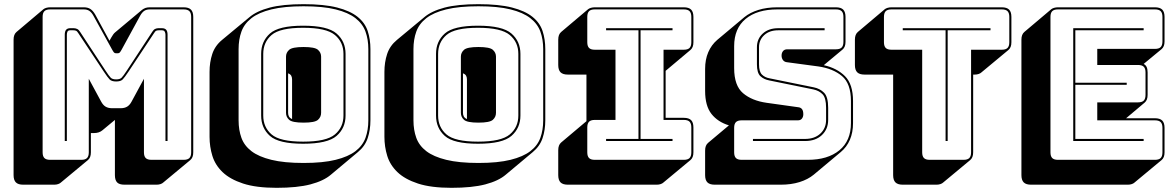

<svg xmlns="http://www.w3.org/2000/svg" viewBox="-20 -765 5618 919"><path d="M536 -385Q554 -385 562 -393Q570 -401 587 -427L709 -613Q715 -623 722.5 -626.5Q730 -630 738 -630H755Q769 -630 775.5 -622.5Q782 -615 782 -599V-90H772V-599Q772 -607 768.5 -613.5Q765 -620 755 -620H740Q733 -620 728 -618Q723 -616 717 -606L595 -422Q577 -395 567.5 -385Q558 -375 536 -375Q514 -375 504.5 -385Q495 -395 477 -422L355 -606Q349 -616 343.5 -618Q338 -620 331 -620H316Q306 -620 303 -613.5Q300 -607 300 -599V-90H290V-599Q290 -615 296.5 -622.5Q303 -630 316 -630H333Q341 -630 349 -626.5Q357 -623 363 -613L485 -427Q502 -401 510 -393Q518 -385 536 -385ZM369 0Q388 0 396.5 -8.5Q405 -17 405 -36V-388L464 -279Q473 -262 485.5 -254.5Q498 -247 517 -247H557Q576 -247 588.5 -254.5Q601 -262 610 -279L669 -388V-36Q669 -17 677.5 -8.5Q686 0 705 0H859Q878 0 886.5 -8.5Q895 -17 895 -36V-684Q895 -703 886.5 -711.5Q878 -720 859 -720H697Q681 -720 670.5 -713Q660 -706 651 -690L562 -527Q557 -518 553.5 -514Q550 -510 544 -510H535Q529 -510 525.5 -514Q522 -518 517 -527L427 -690Q418 -706 407.5 -713Q397 -720 381 -720H220Q201 -720 192.5 -711.5Q184 -703 184 -684V-36Q184 -17 192.5 -8.5Q201 0 220 0ZM401 1 271 109Q267 113 258.5 116Q250 119 240 119H91Q67 119 56 108Q45 97 45 73V-575Q45 -588 48.5 -597Q52 -606 59 -612L188 -721Q193 -725 201.5 -727.5Q210 -730 220 -730H381Q400 -730 412.5 -722Q425 -714 436 -695L504 -570L513 -586Q517 -593 521.5 -599.5Q526 -606 531 -610L660 -718Q668 -724 676.5 -727Q685 -730 697 -730H859Q883 -730 894 -719Q905 -708 905 -684V-36Q905 -23 901.5 -14Q898 -5 891 1L761 109Q757 113 748.5 116Q740 119 730 119H576Q551 119 540.5 108Q530 97 530 73V-191L471 -142Q463 -135 452.5 -131.5Q442 -128 428 -128H415V-36Q415 -23 411.5 -14Q408 -5 401 1Z M1564 71Q1529 101 1466 117.5Q1403 134 1304 134Q1206 134 1143.5 113.5Q1081 93 1045.5 59Q1010 25 996.5 -19Q983 -63 983 -110V-421Q983 -467 996 -506.5Q1009 -546 1043 -574L1173 -682Q1208 -712 1270.5 -728.5Q1333 -745 1433 -745Q1531 -745 1593.5 -729Q1656 -713 1691.5 -684.5Q1727 -656 1740 -616.5Q1753 -577 1753 -530V-189Q1753 -143 1740 -104Q1727 -65 1693 -37ZM1743 -189V-530Q1743 -576 1729.5 -613.5Q1716 -651 1681.5 -678Q1647 -705 1586.5 -720Q1526 -735 1433 -735Q1340 -735 1279 -720Q1218 -705 1183.5 -678Q1149 -651 1135.5 -613.5Q1122 -576 1122 -530V-189Q1122 -143 1135.5 -105.5Q1149 -68 1183.5 -41.5Q1218 -15 1279 0Q1340 15 1433 15Q1526 15 1586.5 0Q1647 -15 1681.5 -41.5Q1716 -68 1729.5 -105.5Q1743 -143 1743 -189ZM1634 -212Q1634 -152 1591 -114.5Q1548 -77 1431 -77Q1314 -77 1272 -114.5Q1230 -152 1230 -212V-507Q1230 -567 1272 -604.5Q1314 -642 1431 -642Q1548 -642 1591 -604.5Q1634 -567 1634 -507ZM1240 -212Q1240 -156 1280 -121.5Q1320 -87 1431 -87Q1542 -87 1583 -121.5Q1624 -156 1624 -212V-507Q1624 -563 1583 -597.5Q1542 -632 1431 -632Q1320 -632 1280 -597.5Q1240 -563 1240 -507ZM1349 -225V-494Q1349 -513 1364 -526.5Q1379 -540 1433 -540Q1487 -540 1502 -526.5Q1517 -513 1517 -494V-225Q1517 -205 1502 -191.5Q1487 -178 1433 -178Q1379 -178 1364 -191.5Q1349 -205 1349 -225ZM1359 -225Q1359 -215 1363 -207.5Q1367 -200 1378 -195V-385Q1378 -395 1374 -402.5Q1370 -410 1359 -414Z M2401 71Q2366 101 2303 117.5Q2240 134 2141 134Q2043 134 1980.5 113.5Q1918 93 1882.5 59Q1847 25 1833.5 -19Q1820 -63 1820 -110V-421Q1820 -467 1833 -506.5Q1846 -546 1880 -574L2010 -682Q2045 -712 2107.5 -728.5Q2170 -745 2270 -745Q2368 -745 2430.5 -729Q2493 -713 2528.5 -684.5Q2564 -656 2577 -616.5Q2590 -577 2590 -530V-189Q2590 -143 2577 -104Q2564 -65 2530 -37ZM2580 -189V-530Q2580 -576 2566.5 -613.5Q2553 -651 2518.5 -678Q2484 -705 2423.5 -720Q2363 -735 2270 -735Q2177 -735 2116 -720Q2055 -705 2020.5 -678Q1986 -651 1972.5 -613.5Q1959 -576 1959 -530V-189Q1959 -143 1972.5 -105.5Q1986 -68 2020.5 -41.5Q2055 -15 2116 0Q2177 15 2270 15Q2363 15 2423.5 0Q2484 -15 2518.5 -41.5Q2553 -68 2566.5 -105.5Q2580 -143 2580 -189ZM2471 -212Q2471 -152 2428 -114.5Q2385 -77 2268 -77Q2151 -77 2109 -114.5Q2067 -152 2067 -212V-507Q2067 -567 2109 -604.5Q2151 -642 2268 -642Q2385 -642 2428 -604.5Q2471 -567 2471 -507ZM2077 -212Q2077 -156 2117 -121.5Q2157 -87 2268 -87Q2379 -87 2420 -121.5Q2461 -156 2461 -212V-507Q2461 -563 2420 -597.5Q2379 -632 2268 -632Q2157 -632 2117 -597.5Q2077 -563 2077 -507ZM2186 -225V-494Q2186 -513 2201 -526.5Q2216 -540 2270 -540Q2324 -540 2339 -526.5Q2354 -513 2354 -494V-225Q2354 -205 2339 -191.5Q2324 -178 2270 -178Q2216 -178 2201 -191.5Q2186 -205 2186 -225ZM2196 -225Q2196 -215 2200 -207.5Q2204 -200 2215 -195V-385Q2215 -395 2211 -402.5Q2207 -410 2196 -414Z M3124 119H2698Q2674 119 2663 108Q2652 97 2652 73V-46Q2652 -59 2655.5 -68Q2659 -77 2666 -83L2787 -185V-408H2698Q2674 -408 2663 -419Q2652 -430 2652 -454V-575Q2652 -588 2655.5 -597Q2659 -606 2666 -612L2795 -721Q2800 -725 2808.5 -727.5Q2817 -730 2827 -730H3253Q3277 -730 3288 -719Q3299 -708 3299 -684V-563Q3299 -550 3295.5 -541Q3292 -532 3285 -526L3166 -426V-201H3253Q3277 -201 3288 -190Q3299 -179 3299 -155V-36Q3299 -23 3295.5 -14Q3292 -5 3285 1L3155 109Q3151 113 3142.5 116Q3134 119 3124 119ZM2827 0H3253Q3272 0 3280.5 -8.5Q3289 -17 3289 -36V-155Q3289 -174 3280.5 -182.5Q3272 -191 3253 -191H3156V-527H3253Q3272 -527 3280.5 -535.5Q3289 -544 3289 -563V-684Q3289 -703 3280.5 -711.5Q3272 -720 3253 -720H2827Q2808 -720 2799.5 -711.5Q2791 -703 2791 -684V-563Q2791 -544 2799.5 -535.5Q2808 -527 2827 -527H2926V-191H2827Q2808 -191 2799.5 -182.5Q2791 -174 2791 -155V-36Q2791 -17 2799.5 -8.5Q2808 0 2827 0ZM3199 -90H2881V-100H3036V-620H2881V-630H3199V-620H3046V-100H3199Z M3401 119Q3377 119 3366 108Q3355 97 3355 73V-44Q3355 -57 3358.5 -66Q3362 -75 3369 -81L3469 -165Q3416 -181 3385.5 -219.5Q3355 -258 3355 -330V-435Q3355 -480 3370 -515Q3385 -550 3413 -574L3543 -683Q3570 -705 3610 -717.5Q3650 -730 3701 -730H3981Q4005 -730 4016 -719Q4027 -708 4027 -684V-565Q4027 -552 4023.5 -543Q4020 -534 4013 -528L3923 -453Q3986 -439 4024.5 -400.5Q4063 -362 4063 -281V-176Q4063 -131 4048 -96Q4033 -61 4004 -37L3875 71Q3847 94 3807 106.5Q3767 119 3717 119ZM3846 0Q3942 0 3997.5 -45.5Q4053 -91 4053 -176V-281Q4053 -365 4010 -401Q3967 -437 3897 -447L3748 -467Q3735 -468 3728 -477Q3721 -486 3721 -499Q3721 -512 3728 -520.5Q3735 -529 3748 -529H3981Q4000 -529 4008.5 -537.5Q4017 -546 4017 -565V-684Q4017 -703 4008.5 -711.5Q4000 -720 3981 -720H3701Q3604 -720 3549 -674.5Q3494 -629 3494 -544V-439Q3494 -355 3536.5 -319Q3579 -283 3649 -273L3799 -252Q3812 -251 3818.5 -243Q3825 -235 3825 -218Q3825 -206 3818.5 -197.5Q3812 -189 3799 -189H3530Q3511 -189 3502.5 -180.5Q3494 -172 3494 -153V-36Q3494 -17 3502.5 -8.5Q3511 0 3530 0ZM3927 -630V-620H3705Q3663 -620 3638 -597Q3613 -574 3613 -539V-457Q3613 -422 3627 -408Q3641 -394 3664 -390L3875 -347Q3905 -341 3924.5 -321Q3944 -301 3944 -249V-191Q3944 -147 3914 -118.5Q3884 -90 3833 -90H3584V-100H3833Q3879 -100 3906.5 -125.5Q3934 -151 3934 -191V-249Q3934 -296 3917.5 -313.5Q3901 -331 3873 -337L3662 -380Q3636 -385 3619.5 -400.5Q3603 -416 3603 -457V-539Q3603 -579 3631 -604.5Q3659 -630 3705 -630Z M4463 119H4301Q4277 119 4266 108Q4255 97 4255 73V-408H4118Q4094 -408 4083 -419Q4072 -430 4072 -454V-575Q4072 -588 4075.5 -597Q4079 -606 4086 -612L4215 -721Q4220 -725 4228.5 -727.5Q4237 -730 4247 -730H4775Q4799 -730 4810 -719Q4821 -708 4821 -684V-563Q4821 -550 4817.5 -541Q4814 -532 4807 -526L4677 -418Q4673 -414 4664.5 -411Q4656 -408 4646 -408H4638V-36Q4638 -23 4634.5 -14Q4631 -5 4624 1L4494 109Q4490 113 4481.5 116Q4473 119 4463 119ZM4592 0Q4611 0 4619.5 -8.5Q4628 -17 4628 -36V-527H4775Q4794 -527 4802.5 -535.5Q4811 -544 4811 -563V-684Q4811 -703 4802.5 -711.5Q4794 -720 4775 -720H4247Q4228 -720 4219.5 -711.5Q4211 -703 4211 -684V-563Q4211 -544 4219.5 -535.5Q4228 -527 4247 -527H4394V-36Q4394 -17 4402.5 -8.5Q4411 0 4430 0ZM4506 -90V-620H4301V-630H4721V-620H4516V-90Z M5379 119H4915Q4891 119 4880 108Q4869 97 4869 73V-575Q4869 -588 4872.5 -597Q4876 -606 4883 -612L5012 -721Q5017 -725 5025.5 -727.5Q5034 -730 5044 -730H5508Q5532 -730 5543 -719Q5554 -708 5554 -684V-567Q5554 -554 5550.5 -545Q5547 -536 5540 -530L5454 -459Q5464 -454 5468.5 -444Q5473 -434 5473 -418V-311Q5473 -298 5469.5 -289Q5466 -280 5459 -274L5370 -199H5508Q5532 -199 5543 -188Q5554 -177 5554 -153V-36Q5554 -23 5550.5 -14Q5547 -5 5540 1L5410 109Q5406 113 5397.5 116Q5389 119 5379 119ZM5508 0Q5527 0 5535.5 -8.5Q5544 -17 5544 -36V-153Q5544 -172 5535.5 -180.5Q5527 -189 5508 -189H5232V-275H5427Q5446 -275 5454.5 -283.5Q5463 -292 5463 -311V-418Q5463 -437 5454.5 -445.5Q5446 -454 5427 -454H5232V-531H5508Q5527 -531 5535.5 -539.5Q5544 -548 5544 -567V-684Q5544 -703 5535.5 -711.5Q5527 -720 5508 -720H5044Q5025 -720 5016.5 -711.5Q5008 -703 5008 -684V-36Q5008 -17 5016.5 -8.5Q5025 0 5044 0ZM5454 -100V-90H5117V-630H5454V-620H5127V-369H5373V-359H5127V-100Z"/></svg>

Font: Bungee Shade
Style: Regular
Weight: 400
Designer: David Jonathan Ross
Foundry: David Jonathan Ross
Version: Version 1.001;PS 1.0;hotconv 1.0.72;makeotf.lib2.5.5900